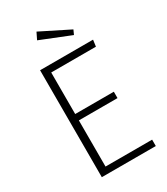

<svg xmlns="http://www.w3.org/2000/svg" viewBox="-228 -1050 1001 1149"><g transform="rotate(-30 272.0 -475.0)"><path d="M221 -950 198 -903 405 -820 419 -851ZM490 -739H124V0H497V-44H175V-363H442V-407H175V-694H484Z"/></g></svg>

Font: Glow Sans SC Normal Light
Style: Regular
Weight: 300
Designer: Ryoko NISHIZUKA (kana, bopomofo & ideographs); Paul D. Hunt (Latin, Greek & Cyrillic); Sandoll Communications, Soo-young
Version: Version 0.93